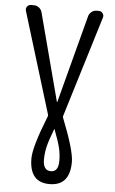

<svg xmlns="http://www.w3.org/2000/svg" viewBox="-63 -772 625 1043"><g transform="rotate(5 250.0 -250.0)"><path d="M247.1 -69.3Q221.7 -2.9 213.9 31.2Q206.1 65.4 206.1 99.6Q206.1 159.2 248 159.7Q290 160.2 290 99.6Q290 64.5 282.2 30.8Q274.4 -2.9 249 -69.3Q249 -70.3 248 -70.3Q247.1 -70.3 247.1 -69.3ZM207 -144.5 38.1 -696.3Q34.2 -709 42 -719.7Q49.8 -730.5 63.5 -730.5H79.1Q94.7 -730.5 106.9 -720.7Q119.1 -710.9 123 -696.3L249 -217.8H250H251L377 -696.3Q380.9 -710.9 393.1 -720.7Q405.3 -730.5 420.9 -730.5H432.6Q446.3 -730.5 454.1 -719.7Q461.9 -709 458 -696.3L289.1 -144.5Q288.1 -141.6 290 -134.8Q358.4 37.1 358.4 99.6Q358.4 229.5 248 230Q137.7 230.5 137.7 99.6Q137.7 36.1 206.1 -134.8Q208 -141.6 207 -144.5Z"/></g></svg>

Font: Rounded-L Mgen+ 2m regular
Style: Regular
Weight: 400
Designer: [Source Han Sans]
Ryoko NISHIZUKA  (kana & ideographs); Paul D. Hunt (Latin, Greek & Cyrillic); Wenlong ZHANG  (bopomofo
Version: Version 1.059.20150602